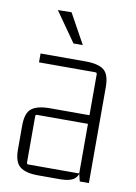

<svg xmlns="http://www.w3.org/2000/svg" viewBox="-80 -732 558 789"><g transform="rotate(10 199.5 -337.0)"><path d="M227 5H135Q83 5 59 -14Q35 -33 35 -85V-185Q35 -238 59 -256.5Q83 -275 135 -275H307V-239H88Q81 -239 81 -232V-39Q81 -32 88 -32H300V-446Q300 -453 293 -453H58V-490H246Q299 -490 322.5 -471.5Q346 -453 346 -400V0H308L300 -32L307 -75Q307 -30 289.5 -12.5Q272 5 227 5ZM97 -678 184 -554H223L154 -679Z"/></g></svg>

Font: Gemunu Libre ExtraLight ExtraLight
Style: Regular
Weight: 250
Version: Version 1.100